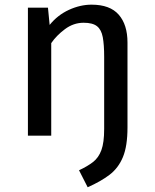

<svg xmlns="http://www.w3.org/2000/svg" viewBox="-20 -573 655 811"><path d="M518.5 -34.4Q518.5 44.1 499.2 90.5Q480 136.9 442.6 165.4Q405.1 193.8 350.3 217.9L313.8 146.2Q349.2 129.7 372.8 111.5Q396.4 93.3 408.2 61.3Q420 29.2 420 -28.2V-332.8Q420 -384.1 414.1 -415.9Q408.2 -447.7 389.7 -462.3Q371.3 -476.9 333.3 -476.9Q290.3 -476.9 254.1 -449.7Q217.9 -422.6 196.4 -390.8V0H97.9V-540.5H182.6L189.7 -467.7Q223.1 -509.2 271 -531.3Q319 -553.3 366.7 -553.3Q444.6 -553.3 481.5 -511Q518.5 -468.7 518.5 -393.3Z"/></svg>

Font: Fira Code Retina
Style: Regular
Weight: 450
Monospace: yes
Designer: Carrois Corporate, Edenspiekermann AG, Nikita Prokopov
Foundry: Carrois Corporate, Edenspiekermann AG, Nikita Prokopov
Version: Version 6.002